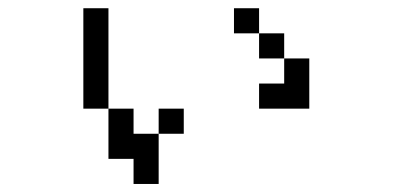

<svg xmlns="http://www.w3.org/2000/svg" viewBox="-20 -458 1040 478"><path d="M250 -187.5H187.5V-437.5H250ZM250 -187.5H312.5V-125H375V0H312.5V-62.5H250ZM375 -187.5H437.5V-125H375ZM562.5 -437.5H625V-375H562.5ZM625 -250H687.5V-312.5H750V-187.5H625ZM625 -375H687.5V-312.5H625Z"/></svg>

Font: 寒蝉点阵体 16px
Style: Regular
Weight: 400
Designer: Designed by Warren2060
Foundry: ChillType
Version: Version 1.000